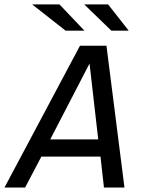

<svg xmlns="http://www.w3.org/2000/svg" viewBox="-65 -844 635 864"><path d="M495.1 0H402.8L387.2 -139.2H121.1L47.9 0H-44.9L294.9 -638.2H414.1ZM377 -216.8 337.9 -558.1 161.1 -216.8ZM514.2 -706.1H436L314 -824.2H421.4ZM314.9 -706.1H230L79.6 -824.2H202.6Z"/></svg>

Font: Code New Roman
Style: Italic
Weight: 400
Italic angle: -11°
Monospace: yes
Designer: Sam Radian
Foundry: Code New Roman
Version: Version 1.508 October 19, 2014